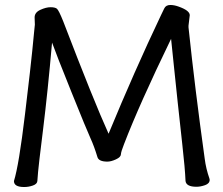

<svg xmlns="http://www.w3.org/2000/svg" viewBox="-20 -738 895 771"><path d="M77 13Q36 13 36 -11Q56 -75 80.5 -280Q105 -485 109.5 -533.5Q114 -582 117 -610Q120 -638 120 -639L119 -668Q119 -688 142 -698.5Q165 -709 183 -709Q201 -709 208.5 -703Q216 -697 234 -652Q357 -331 416 -201Q520 -453 626 -676Q633 -690 639.5 -704Q646 -718 664 -718Q679 -718 696 -712Q742 -696 742 -677L737 -635V-628Q763 -381 802 -101Q807 -61 821 -21L822 -16Q822 -1 803.5 5.5Q785 12 769 12Q728 12 725 -11Q723 -61 712 -158.5Q701 -256 693.5 -328Q686 -400 678.5 -471Q671 -542 667 -582Q539 -318 478 -159Q466 -129 465.5 -118Q465 -107 445.5 -98Q426 -89 411 -89Q376 -89 371 -108Q358 -151 343.5 -182.5Q329 -214 267 -368Q205 -522 189 -567Q172 -372 153 -218.5Q134 -65 133 -48.5Q132 -32 130 -11Q129 1 112 7Q95 13 77 13Z"/></svg>

Font: LXGW WenKai Medium
Style: Regular
Weight: 500
Designer: LXGW / Fontworks Inc.
Foundry: LXGW / Fontworks Inc.
Version: Version 1.501; October 10, 2024